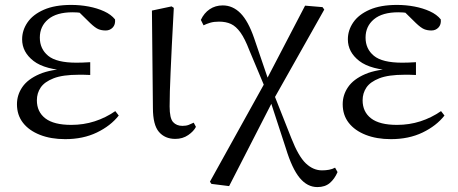

<svg xmlns="http://www.w3.org/2000/svg" viewBox="-20 -551 1863 781"><path d="M245 15Q187 15 142.5 -2.5Q98 -20 73.5 -51.5Q49 -83 49 -127Q49 -165 71 -197Q93 -229 140.5 -249.5Q188 -270 266 -272V-263Q163 -267 116.5 -303Q70 -339 70 -391Q70 -428 92 -460Q114 -492 158.5 -511.5Q203 -531 270 -531Q306 -531 340.5 -524.5Q375 -518 403.5 -505Q432 -492 448 -472Q450 -451 438.5 -439Q427 -427 410 -427Q393 -427 380 -432.5Q367 -438 347 -457L290 -513L346 -511L355 -492Q329 -496 311.5 -498.5Q294 -501 275 -501Q210 -501 176 -472.5Q142 -444 142 -398Q142 -352 176 -324Q210 -296 291 -296Q303 -296 316 -296.5Q329 -297 347 -298V-246Q328 -247 318.5 -247Q309 -247 301 -247Q235 -247 198 -232.5Q161 -218 145.5 -195Q130 -172 130 -143Q130 -96 164.5 -69.5Q199 -43 270 -43Q320 -43 365 -57.5Q410 -72 449 -99L463 -81Q430 -39 374 -12Q318 15 245 15Z M693 14Q651 14 626.5 -14.5Q602 -43 602 -112L598 -508L678 -525L687 -519Q682 -430 679 -367Q676 -304 674 -259Q672 -214 671 -180.5Q670 -147 670 -118Q670 -70 684 -54.5Q698 -39 722 -39Q737 -39 747.5 -43Q758 -47 768 -52L777 -35Q768 -17 745.5 -1.5Q723 14 693 14Z M840 197 834 188 1062 -223 1221 -528 1292 -522 1299 -512 1091 -143 912 206ZM1271 210Q1230 210 1199 172.5Q1168 135 1143 53L1078 -146H1071L1093 -171L1165 11Q1194 85 1224 113.5Q1254 142 1290 142Q1305 142 1318.5 139.5Q1332 137 1343 131L1353 149Q1341 177 1321.5 193.5Q1302 210 1271 210ZM1059 -192 994 -347Q976 -394 958 -419Q940 -444 919.5 -453.5Q899 -463 871 -463Q850 -463 835 -458.5Q820 -454 808 -448L797 -470Q810 -498 833 -513.5Q856 -529 886 -529Q927 -529 958.5 -497Q990 -465 1014 -395L1075 -216H1085Z M1570 15Q1512 15 1467.5 -2.5Q1423 -20 1398.5 -51.5Q1374 -83 1374 -127Q1374 -165 1396 -197Q1418 -229 1465.5 -249.5Q1513 -270 1591 -272V-263Q1488 -267 1441.5 -303Q1395 -339 1395 -391Q1395 -428 1417 -460Q1439 -492 1483.5 -511.5Q1528 -531 1595 -531Q1631 -531 1665.5 -524.5Q1700 -518 1728.5 -505Q1757 -492 1773 -472Q1775 -451 1763.5 -439Q1752 -427 1735 -427Q1718 -427 1705 -432.5Q1692 -438 1672 -457L1615 -513L1671 -511L1680 -492Q1654 -496 1636.5 -498.5Q1619 -501 1600 -501Q1535 -501 1501 -472.5Q1467 -444 1467 -398Q1467 -352 1501 -324Q1535 -296 1616 -296Q1628 -296 1641 -296.5Q1654 -297 1672 -298V-246Q1653 -247 1643.5 -247Q1634 -247 1626 -247Q1560 -247 1523 -232.5Q1486 -218 1470.5 -195Q1455 -172 1455 -143Q1455 -96 1489.5 -69.5Q1524 -43 1595 -43Q1645 -43 1690 -57.5Q1735 -72 1774 -99L1788 -81Q1755 -39 1699 -12Q1643 15 1570 15Z"/></svg>

Font: Noto Serif TC
Style: Regular
Weight: 400
Designer: Ryoko NISHIZUKA  (kana & ideographs); Frank Grießhammer (Latin, Greek & Cyrillic); Wenlong ZHANG  (bopomofo); Sandoll Co
Foundry: Adobe
Version: Version 2.003-H1;hotconv 1.1.1;makeotfexe 2.6.0